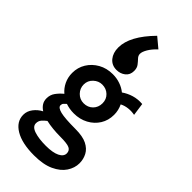

<svg xmlns="http://www.w3.org/2000/svg" viewBox="-308 -878 1116 1116"><g transform="rotate(45 250.0 -320.0)"><path d="M230 -157Q195 -157 163 -168Q154 -160 148 -153.5Q142 -147 142 -136Q142 -118 178 -109Q214 -100 301 -100Q361 -100 395 -83Q429 -66 444 -37.5Q459 -9 459 24Q459 63 435.5 98.5Q412 134 363.5 156.5Q315 179 239 179Q140 179 84 145.5Q28 112 28 56Q28 26 47.5 0.5Q67 -25 96 -40Q77 -52 66.5 -68.5Q56 -85 56 -107Q56 -136 72 -158Q88 -180 111 -199Q86 -220 71.5 -250.5Q57 -281 57 -317Q57 -362 79.5 -398.5Q102 -435 141 -457Q180 -479 230 -479Q262 -479 291 -469Q320 -459 342 -441Q369 -460 402 -470Q435 -480 473 -477L484 -399Q458 -404 432.5 -401Q407 -398 386 -387Q402 -354 402 -317Q402 -271 379.5 -235Q357 -199 318 -178Q279 -157 230 -157ZM229 -239Q263 -239 285 -261Q307 -283 307 -317Q307 -350 284.5 -371.5Q262 -393 229 -393Q199 -393 175.5 -371Q152 -349 152 -317Q152 -285 174.5 -262Q197 -239 229 -239ZM115 39Q115 66 152.5 78.5Q190 91 248 91Q305 91 335.5 76Q366 61 366 36Q366 13 346.5 3.5Q327 -6 270 -6Q239 -6 209 -9Q179 -12 153 -18Q137 -6 126 7Q115 20 115 39ZM254 -819 315 -768Q287 -742 272 -716.5Q257 -691 257 -674Q257 -659 269 -646.5Q281 -634 292.5 -619Q304 -604 304 -580Q304 -547 281 -529Q258 -511 227 -511Q188 -511 165 -539Q142 -567 142 -611Q142 -705 254 -819Z"/></g></svg>

Font: Ligconsolata
Style: Bold
Weight: 700
Monospace: yes
Designer: Raph Levien, Cyreal, Brenton Simpson
Foundry: Raph Levien, Cyreal, Google
Version: Version 3.001; ttfautohint (v1.8.2.53-6de2)